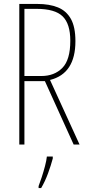

<svg xmlns="http://www.w3.org/2000/svg" viewBox="-20 -734 444 975"><path d="M169 -714Q231 -714 274 -696.5Q317 -679 340 -638Q363 -597 363 -525Q363 -360 234 -328L384 0H354L208 -322H104V0H78V-714ZM166 -689H104V-348H190Q256 -348 296.5 -389Q337 -430 337 -527Q337 -613 298 -651Q259 -689 166 -689ZM248 71Q239 105 224 146Q209 187 189 221H176V211Q183 193 192 165.5Q201 138 208.5 109.5Q216 81 218 61H248Z"/></svg>

Font: Noto Sans Gujarati ExtraCondensed Thin
Style: Regular
Weight: 100
Width: 2
Designer: Jelle Bosma - Monotype Design Team, Universal Thirst
Foundry: Monotype Imaging Inc.
Version: Version 2.106; ttfautohint (v1.8.4.7-5d5b)